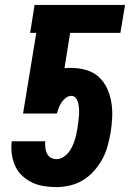

<svg xmlns="http://www.w3.org/2000/svg" viewBox="-20 -755 540 783"><path d="M210 8Q184 8 159 4Q134 0 112.5 -10Q91 -20 73 -36Q55 -52 44.5 -73Q34 -94 29.5 -118.5Q25 -143 27 -169L28 -179H165L164 -172Q164 -160 165.5 -148.5Q167 -137 172.5 -127Q178 -117 188 -111.5Q198 -106 210 -106Q223 -106 235.5 -113Q248 -120 257.5 -131Q267 -142 273 -154.5Q279 -167 283.5 -180Q288 -193 291 -206.5Q294 -220 296 -233Q298 -246 299.5 -258.5Q301 -271 302 -283Q303 -295 302.5 -307.5Q302 -320 299.5 -332Q297 -344 290 -354Q283 -364 271 -364Q259 -364 248.5 -356Q238 -348 231 -337.5Q224 -327 219.5 -315Q215 -303 212 -292H74L128 -621H103L121 -735H490L471 -621H266L243 -477Q250 -478 257 -478Q264 -478 271 -478Q302 -478 331.5 -469.5Q361 -461 382.5 -441.5Q404 -422 416.5 -395Q429 -368 434 -338Q439 -308 437.5 -276.5Q436 -245 431 -213Q426 -186 418.5 -158.5Q411 -131 397 -105.5Q383 -80 363 -57.5Q343 -35 318 -20Q293 -5 265 1.5Q237 8 210 8Z"/></svg>

Font: Iosevka SS04 Heavy Oblique
Style: Regular
Weight: 900
Italic angle: -9°
Monospace: yes
Designer: Belleve Invis
Foundry: Belleve Invis
Version: Version 19.0.0; ttfautohint (v1.8.4)